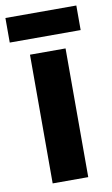

<svg xmlns="http://www.w3.org/2000/svg" viewBox="-99 -764 470 808"><g transform="rotate(-10 135.5 -360.0)"><path d="M287 -720H-16V-615H287ZM211 0V-550H59V0Z"/></g></svg>

Font: Noto Sans Thai Looped Condensed ExtraBold
Style: Regular
Weight: 800
Width: 3
Designer: Sasikarn Vongin, Ben Mitchell
Foundry: The Fontpad Ltd
Version: Version 1.001